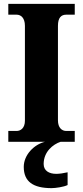

<svg xmlns="http://www.w3.org/2000/svg" viewBox="-20 -734 429 994"><path d="M23 0H213C156 14 103 68 103 130C103 206 151 240 247 240C267 240 310 234 330 224V158C308 163 288 166 271 166C234 166 206 150 206 115C206 52 254 13 294 0H367V-56H323C300 -56 280 -73 280 -111V-600C280 -643 297 -658 323 -658H367V-714H23V-658H66C87 -658 109 -643 109 -600V-109C109 -71 87 -56 66 -56H23Z"/></svg>

Font: Noto Serif Devanagari SemiCondensed ExtraBold
Style: Regular
Weight: 800
Width: 4
Designer: Universal Thirst, Indian Type Foundry and the Monotype Design Team
Foundry: Monotype Imaging Inc.
Version: Version 2.004